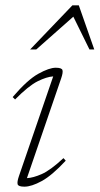

<svg xmlns="http://www.w3.org/2000/svg" viewBox="-20 -690 374 720"><path d="M51 -29.5 179.5 -403.5Q155 -402 121.2 -385.2Q87.5 -368.5 36.5 -317L27.5 -326Q82.5 -390.5 123.5 -413.2Q164.5 -436 189 -436Q211.5 -436 214.2 -427.2Q217 -418.5 209.5 -396.5L81 -22Q104 -23 136.5 -37.2Q169 -51.5 218 -97L226.5 -87.5Q175 -32 136.5 -11Q98 10 71.5 10Q49 10 46.2 1.2Q43.5 -7.5 51 -29.5ZM93 -504.5 251.5 -670H275.5L333.5 -504.5H315.5L255 -627.5L116 -504.5Z"/></svg>

Font: Newsreader Text ExtraLight
Style: Italic
Weight: 275
Italic angle: -17°
Designer: Hugues Gentile
Foundry: Production Type
Version: Version 1.001